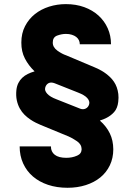

<svg xmlns="http://www.w3.org/2000/svg" viewBox="-20 -757 647 924"><path d="M58.9 -323.9Q61.1 -343 68.4 -357.4Q75.6 -371.8 87 -382.6Q98.4 -393.5 113.5 -400.9Q128.6 -408.4 146 -413.4V-414.1Q117.5 -441.4 100 -475.1Q82.4 -508.9 82.7 -552.2Q82.7 -596.6 100.5 -631Q118.3 -665.5 147.9 -689.1Q177.6 -712.7 216.3 -725Q255 -737.2 296.9 -737.2Q345.5 -737.2 385.5 -722.7Q425.4 -708.1 454 -682.2Q482.6 -656.2 498.4 -620.9Q514.2 -585.6 514.2 -544H364Q364 -554.7 359.6 -563.7Q355.1 -572.8 346.6 -579.4Q338.1 -585.9 325.6 -589.8Q313.2 -593.8 296.9 -593.8Q286.9 -593.8 276.5 -591.8Q266 -589.8 254.6 -585.6Q233.7 -577.4 234 -552.2Q233.7 -529.5 256.4 -513.1Q278.8 -497.2 298.3 -490.8L433.9 -433.6Q448.9 -427.9 469.5 -416.2Q490.1 -404.5 510.3 -385.3Q520.2 -375.7 528.4 -363.6Q536.6 -351.6 541.9 -336.8Q547.2 -322.1 549.4 -304.7Q551.5 -287.3 549 -267Q545.5 -236.2 529.5 -218Q521.3 -208.8 512.3 -202.1Q503.2 -195.3 494.1 -190.5Q485.1 -185.7 477.1 -182.7Q469.1 -179.7 463.1 -177.9L460.9 -176.5Q492.2 -148.8 508.5 -115.2Q524.9 -81.7 525.2 -38.7Q525.2 3.9 508.7 38.4Q492.2 72.8 462.9 96.8Q433.6 120.7 393.1 133.7Q352.6 146.7 305 146.7Q253.6 146.7 211.1 132.5Q168.7 118.3 138.3 92.2Q108 66.1 91.3 29.3Q74.6 -7.5 74.6 -52.6H225.1Q224.8 -26.6 243.6 -12.1Q262.4 2.5 299 2.5Q312.9 2.5 325.8 0Q338.8 -2.5 351.6 -8.2Q372.2 -17 372.9 -38.7Q372.5 -62.5 350.5 -77.4Q339.5 -84.9 329.5 -90.6Q319.6 -96.2 310.7 -100.1L175.4 -155.9Q165.5 -160.2 152.3 -166.5Q139.2 -172.9 125.2 -182.4Q111.2 -191.8 98 -204.7Q84.9 -217.7 75.3 -234.9Q65.7 -252.1 60.9 -274.1Q56.1 -296.2 58.9 -323.9ZM252.1 -279.1 365.8 -234Q371.8 -231.5 378.9 -231.5Q389.9 -231.5 398.3 -238.3Q406.6 -245 409.4 -256.7Q412.6 -270.6 400 -285Q387.4 -299.4 355.1 -311.8L243.3 -356.2Q239 -358 234.9 -358.8Q230.8 -359.7 226.9 -359.7Q215.6 -359.7 207.7 -352.6Q199.9 -345.5 197.4 -334.2Q193.9 -320.7 207.4 -305.8Q220.9 -290.8 252.1 -279.1Z"/></svg>

Font: Inter P Extra Bold
Style: Regular
Weight: 800
Designer: Rasmus Andersson
Foundry: rsms
Version: Version 3.018;git-588b23468